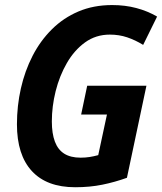

<svg xmlns="http://www.w3.org/2000/svg" viewBox="-20 -745 653 774"><path d="M283.2 9.8Q168.5 9.8 108.4 -55.4Q48.3 -120.6 48.3 -244.1Q48.3 -318.4 64.2 -388.7Q80.1 -459 111.3 -519.8Q142.6 -580.6 189 -626.7Q235.4 -672.9 296.1 -698.7Q356.9 -724.6 432.1 -724.6Q484.4 -724.6 529.5 -712.6Q574.7 -700.7 613.3 -678.2L557.1 -564Q525.4 -583.5 492.7 -594.5Q460 -605.5 422.9 -605.5Q366.2 -605.5 322.8 -574Q279.3 -542.5 249.5 -490.7Q219.7 -439 204.3 -377.4Q189 -315.9 189 -255.4Q189 -207 201.2 -174.3Q213.4 -141.6 239 -125.5Q264.6 -109.4 304.7 -109.4Q324.7 -109.4 341.3 -112.1Q357.9 -114.7 376 -119.6L411.1 -283.2H307.1L331.5 -399.4H570.3L491.7 -28.3Q442.9 -10.7 392.6 -0.5Q342.3 9.8 283.2 9.8Z"/></svg>

Font: Open Sans SemiCondensed
Style: Bold Italic
Weight: 700
Width: 4
Italic angle: -12°
Designer: Monotype Design Team
Foundry: Monotype Imaging Inc.
Version: Version 3.003